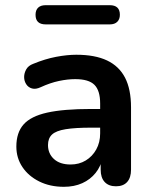

<svg xmlns="http://www.w3.org/2000/svg" viewBox="-20 -710 587 740"><path d="M226 10Q173 10 131.5 -10.5Q90 -31 66.5 -66Q43 -101 43 -145Q43 -199 71 -230.5Q99 -262 162 -276Q225 -290 331 -290H381V-218H332Q270 -218 233 -212Q196 -206 180.5 -191.5Q165 -177 165 -151Q165 -118 188 -97Q211 -76 252 -76Q285 -76 310.5 -91.5Q336 -107 351 -134Q366 -161 366 -196V-311Q366 -361 344 -383Q322 -405 270 -405Q241 -405 207.5 -398Q174 -391 137 -374Q118 -365 103.5 -369Q89 -373 81 -385.5Q73 -398 73 -413Q73 -428 81 -442.5Q89 -457 108 -464Q154 -483 196.5 -491Q239 -499 274 -499Q346 -499 392.5 -477Q439 -455 462 -410.5Q485 -366 485 -296V-56Q485 -25 470 -8.5Q455 8 427 8Q399 8 383.5 -8.5Q368 -25 368 -56V-104H376Q369 -69 348.5 -43.5Q328 -18 297 -4Q266 10 226 10ZM156 -616Q117 -616 117 -653Q117 -671 127 -680.5Q137 -690 156 -690H403Q442 -690 442 -653Q442 -636 432 -626Q422 -616 403 -616Z"/></svg>

Font: Nunito ExtraLight
Style: Regular
Weight: 200
Designer: Vernon Adams
Foundry: Vernon Adams
Version: Version 3.602